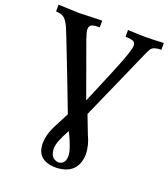

<svg xmlns="http://www.w3.org/2000/svg" viewBox="-166 -809 1026 1173"><g transform="rotate(20 347.5 -222.5)"><path d="M337.4 212.4Q381.8 209.5 383.3 156.7Q383.3 110.8 333.5 10.3Q283.7 99.1 283.2 138.7Q283.2 206.1 337.4 212.4ZM333 247.6Q209 245.6 209 134.8Q209 70.3 252.9 -6.3L292.5 -84Q228 -254.9 123 -522.5Q120.1 -531.7 102.5 -573.7Q85 -615.7 65.4 -632.6Q45.9 -649.4 10.3 -649.4V-693.4Q129.4 -688.5 146.5 -688.5Q173.3 -688.5 294.4 -693.4V-649.4Q254.4 -649.4 240.7 -641.8Q227.1 -634.3 227.1 -611.8Q227.1 -596.2 242.2 -552.2L369.1 -201.7Q472.2 -444.3 499.8 -518.3Q527.3 -592.3 527.3 -612.8Q527.3 -634.3 513.2 -641.4Q499 -648.4 461.9 -649.4V-693.4Q537.6 -689.5 578.1 -689.5Q613.3 -689.5 694.8 -693.4V-649.4Q645.5 -649.4 629.4 -628.4Q619.1 -614.3 556.2 -468.3L404.8 -126.5L449.7 -9.8Q478.5 49.3 480 109.4Q474.6 244.1 333 247.6Z"/></g></svg>

Font: Kelvinch
Style: Bold
Weight: 700
Designer: Paul James Miller
Foundry: High-Logic / Made with FontCreator
Version: Version 3.501;March 28, 2021;FontCreator 13.0.0.2683 64-bit